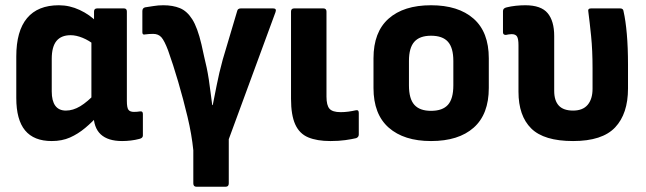

<svg xmlns="http://www.w3.org/2000/svg" viewBox="-20 -526 2461 731"><path d="M177 11Q109 11 75.5 -29.5Q42 -70 42 -153V-311Q42 -408 83 -457Q124 -506 204 -506Q245 -506 283.5 -488Q322 -470 349 -442L341 -354Q319 -372 294.5 -382Q270 -392 249 -392Q213 -392 195 -370Q177 -348 177 -302V-178Q177 -142 190.5 -123.5Q204 -105 231 -105Q258 -105 285.5 -121.5Q313 -138 347 -174L356 -89Q332 -62 304.5 -39Q277 -16 246.5 -2.5Q216 11 177 11ZM445 11Q391 11 363.5 -14.5Q336 -40 336 -93V-115L328 -138V-403L338 -438V-482Q338 -494 350 -494H452Q463 -494 463 -482V-142Q463 -116 469 -108Q475 -100 490 -100Q496 -100 502 -100.5Q508 -101 514 -102Q524 -103 524 -92V-10Q524 0 510 3Q495 7 478 9Q461 11 445 11Z M728 185Q716 185 716 172V46Q710 -14 694 -81Q678 -148 658.5 -214.5Q639 -281 620 -334Q606 -371 594.5 -384Q583 -397 563 -397Q555 -397 547.5 -396.5Q540 -396 533 -395Q522 -392 522 -403V-484Q522 -495 532 -498Q547 -500 564.5 -503Q582 -506 602 -506Q638 -506 665 -495Q692 -484 712 -452.5Q732 -421 747 -357Q752 -334 757 -311.5Q762 -289 767 -268Q771 -249 775 -223.5Q779 -198 782 -172Q785 -146 788 -126H790Q796 -155 805 -201.5Q814 -248 828 -299L883 -484Q885 -494 897 -494H1020Q1034 -494 1029 -480L851 4V172Q851 185 839 185Z M1238 11Q1187 11 1153.5 -3Q1120 -17 1104 -52.5Q1088 -88 1088 -150V-482Q1088 -494 1100 -494H1211Q1223 -494 1223 -482V-158Q1223 -125 1234.5 -112Q1246 -99 1277 -99Q1292 -99 1306.5 -101Q1321 -103 1334 -106Q1346 -109 1346 -96V-14Q1346 -4 1336 0Q1319 4 1294.5 7.5Q1270 11 1238 11Z M1621 11Q1518 11 1460 -40Q1402 -91 1402 -191V-304Q1402 -404 1459.5 -455Q1517 -506 1621 -506Q1725 -506 1783 -455Q1841 -404 1841 -304V-191Q1841 -91 1783.5 -40Q1726 11 1621 11ZM1621 -104Q1665 -104 1685.5 -127Q1706 -150 1706 -201V-294Q1706 -344 1685.5 -367Q1665 -390 1621 -390Q1578 -390 1557.5 -367Q1537 -344 1537 -294V-201Q1537 -150 1557.5 -127Q1578 -104 1621 -104Z M2162 11Q2051 11 2002.5 -37Q1954 -85 1954 -177V-354Q1954 -378 1948.5 -387Q1943 -396 1928 -396Q1922 -396 1916.5 -395Q1911 -394 1906 -393Q1895 -393 1895 -403V-484Q1895 -495 1909 -498Q1925 -502 1943.5 -504Q1962 -506 1980 -506Q2040 -506 2065 -476Q2090 -446 2090 -389V-180Q2090 -143 2107.5 -124Q2125 -105 2162 -105Q2199 -105 2217.5 -127Q2236 -149 2236 -188V-266Q2236 -335 2230.5 -389Q2225 -443 2220 -481Q2217 -494 2230 -494H2341Q2353 -494 2354 -483Q2362 -448 2366.5 -396.5Q2371 -345 2371 -280V-189Q2371 -93 2322 -41Q2273 11 2162 11Z"/></svg>

Font: Sofia Sans Semi Condensed ExtraBold
Style: Regular
Weight: 800
Designer: Botio Nikoltchev, Ani Petrova
Foundry: lettersoup
Version: Version 4.100